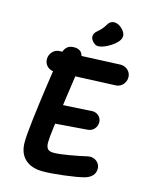

<svg xmlns="http://www.w3.org/2000/svg" viewBox="-139 -1044 899 1146"><g transform="rotate(15 310.0 -471.0)"><path d="M89.7 -127Q89.7 -168.5 101.3 -267.2Q113 -366 128 -471.5Q142.9 -577 154.2 -651.1Q159.6 -686.2 167.4 -707.2Q175.2 -728.2 189.8 -739.3Q204.4 -750.3 229.3 -750.3Q267.5 -750.3 280.4 -722.7Q293.3 -695.1 287.2 -639.9Q283.3 -605.2 262.1 -459.9Q242.7 -325 233.8 -257Q225 -188.9 225 -161.5Q225 -135.2 235.3 -122.7Q245.7 -110.2 273.5 -110.2Q305.7 -110.2 369.2 -121.2Q432.7 -132.2 472.2 -141.7Q494 -147.2 512.3 -140.6Q530.7 -134 541.4 -119Q552.2 -104.1 552.2 -85.9Q552.2 -59.3 535.7 -42.2Q519.2 -25.2 491.7 -17.3Q450 -6.1 369.3 3.9Q288.7 13.8 238.5 13.8Q168.6 13.8 129.1 -22.5Q89.7 -58.8 89.7 -127ZM141.7 -335Q141.7 -352.2 149.8 -365.9Q157.8 -379.6 171.8 -387.6Q185.8 -395.7 202.6 -396.6L428.8 -410Q445.9 -410.9 459.7 -403.9Q473.4 -396.8 481.2 -384Q489.1 -371.2 489.1 -355.3Q489.1 -332.3 473.8 -314.9Q458.6 -297.5 433.6 -295.7L207.2 -278.2Q190.5 -276.8 175.4 -284.8Q160.2 -292.7 151 -306.3Q141.7 -319.9 141.7 -335ZM89.7 -640.1Q89.7 -657.2 97.8 -672.2Q105.8 -687.2 119.8 -696.2Q133.8 -705.3 150.6 -705.8L522.2 -721.8Q539.3 -722.2 554.5 -714.3Q569.8 -706.4 578.8 -692.1Q587.9 -677.8 587.9 -660.6Q587.9 -643.3 579.8 -628.4Q571.8 -613.5 557.8 -604.5Q543.8 -595.4 527 -594.9L155.2 -579.1Q138.1 -578.6 123 -586.1Q107.8 -593.6 98.8 -607.8Q89.7 -622.1 89.7 -640.1ZM399.5 -801.1Q420.9 -809.5 442.7 -823.7Q464.5 -837.8 478.2 -853.9Q494.8 -873.8 493.6 -893Q492.4 -912.3 471.1 -933.5Q456.3 -947.8 439.5 -953.4Q422.7 -959 407.2 -953.5Q391.8 -948 382.2 -930.5Q373.3 -915 361.5 -901.5Q349.6 -888 335.8 -876.9Q317.2 -861.1 316.8 -843Q316.3 -824.9 333.8 -807.8Q348.6 -793 364.4 -793.3Q380.2 -793.6 399.5 -801.1Z"/></g></svg>

Font: Monaspace Radon Var
Style: Regular
Weight: 400
Designer: Riley Cran and the Lettermatic Team
Version: Version 1.000 (Monaspace Radon Var)